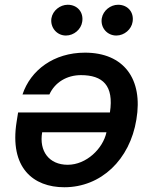

<svg xmlns="http://www.w3.org/2000/svg" viewBox="-20 -777 636 804"><path d="M335.9 -556.5C204.9 -556.5 108 -483 74.2 -381.4H186.8C209.9 -432.5 260.3 -462.4 318.9 -462.4C409.8 -462.4 457.7 -419.4 440.3 -306.1H55.8L49.7 -267.8C18.5 -73.5 120 7.1 249.3 7.1C403.1 7.1 523.8 -108 551.1 -276.3C579.9 -446.4 498.2 -556.5 335.9 -556.5ZM156.6 -223H425.8C411.2 -154.5 341.6 -87 263.5 -87C185 -87 143.1 -144.5 156.6 -223ZM195.3 -700.3C189.6 -661.9 218 -628.2 256 -628.2C290.1 -628.2 319.6 -654.5 324.2 -685.4C331 -725.5 304.3 -757.1 263.5 -757.1C231.9 -757.1 200.6 -733 195.3 -700.3ZM406.2 -700.3C399.9 -660.9 429 -628.2 467 -628.2C501.1 -628.2 530.5 -654.5 535.2 -685.4C541.9 -725.5 515.3 -757.1 474.4 -757.1C442.8 -757.1 411.9 -733 406.2 -700.3Z"/></svg>

Font: Magic Ui Pro Semi Bold
Style: Italic
Weight: 600
Italic angle: -9.39999°
Designer: Stefan Endress, Andreas Faust
Version: Version 1.000;FEAKit 1.0